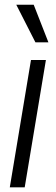

<svg xmlns="http://www.w3.org/2000/svg" viewBox="-20 -803 239 823"><path d="M22 0 112.8 -545.9H176.8L85.9 0ZM131.8 -621.6 49.8 -782.7H124.5L187.5 -621.6Z"/></svg>

Font: Inter Tight Light
Style: Italic
Weight: 300
Italic angle: -9.39999°
Designer: Rasmus Andersson
Foundry: rsms
Version: Version 3.004